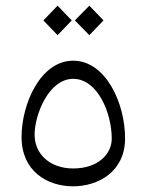

<svg xmlns="http://www.w3.org/2000/svg" viewBox="-20 -652 517 677"><path d="M238 5C324 5 421 -45 421 -164C421 -290 352 -438 238 -438C123 -438 56 -286 56 -169C56 -48 147 5 238 5ZM102 -177C102 -248 152 -374 238 -374C324 -374 374 -254 374 -163C374 -109 326 -58 238 -58C156 -58 102 -109 102 -177ZM133 -580 183 -528 233 -580 183 -632ZM244 -580 295 -528 345 -580 295 -632Z"/></svg>

Font: Wafeq Light
Style: Regular
Weight: 300
Designer: Rasmus Andersson & Azza Alameddine
Foundry: Google & TypeTogether
Version: Version 3.000;January 28, 2025;FontCreator 15.0.0.3014 64-bi